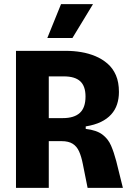

<svg xmlns="http://www.w3.org/2000/svg" viewBox="-20 -905 634 925"><path d="M57 0V-660H299Q335 -660 371 -654Q407 -648 439.5 -634.5Q472 -621 498 -598.5Q524 -576 538.5 -542.5Q553 -509 553 -462Q553 -430 544 -402.5Q535 -375 515.5 -353.5Q496 -332 466 -317.5Q436 -303 393 -296V-284Q445 -278 473 -257Q501 -236 515 -203.5Q529 -171 540 -129L572 0H402L379 -115Q372 -151 361 -175.5Q350 -200 330 -212.5Q310 -225 277 -225H215V0ZM215 -336H283Q337 -336 364.5 -361Q392 -386 392 -440Q392 -490 366.5 -513.5Q341 -537 288 -537H215ZM329 -722H208L274 -885H428Z"/></svg>

Font: Bricolage Grotesque 24pt SemiCondensed ExtraBold
Style: Regular
Weight: 800
Width: 4
Designer: Mathieu Triay
Foundry: Atelier Triay
Version: Version 1.001;gftools[0.9.33.dev8+g029e19f]